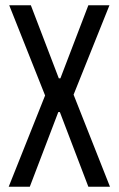

<svg xmlns="http://www.w3.org/2000/svg" viewBox="-20 -708 450 728"><path d="M13 0 151 -346 15 -688H97L203 -411H209L315 -688H395L259 -349L397 0H315L207 -283H201L93 0Z"/></svg>

Font: Saira ExtraCondensed Medium
Style: Regular
Weight: 500
Width: 2
Designer: Hector Gatti with collaboration of the Omnibus-Type team
Foundry: Omnibus-Type
Version: Version 1.101